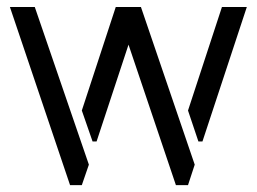

<svg xmlns="http://www.w3.org/2000/svg" viewBox="-20 -539 746 558"><path d="M8.8 -518.6 183.6 -1H217.8L238.3 -60.5L81.1 -518.6ZM217.8 -217.8 249 -127.9H260.7L353.5 -409.2L491.2 -1H526.4L545.9 -60.5L389.6 -518.6H316.4ZM526.4 -217.8 556.6 -127.9H568.4L697.3 -518.6H625Z"/></svg>

Font: Post No Bills Colombo Medium
Style: Regular
Weight: 500
Designer: Kosala Senevirathne, Siva Puranthara, Lasantha Premarathna, Tharique Azeez
Foundry: Mooniak
Version: Version 1.220 ; ttfautohint (v1.6)